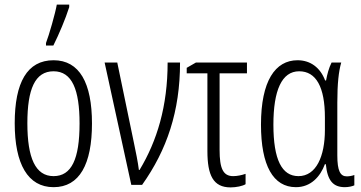

<svg xmlns="http://www.w3.org/2000/svg" viewBox="-20 -804 1570 835"><path d="M180 -606H212C236 -654 265 -722 281 -773V-784H227C221 -748 193 -650 180 -617ZM380 -267C380 -443 326 -542 213 -542C98 -542 44 -445 44 -268C44 -91 101 10 213 10C326 10 380 -90 380 -267ZM99 -268C99 -416 132 -494 213 -494C294 -494 326 -413 326 -267C326 -112 291 -38 213 -38C134 -38 99 -117 99 -268Z M435 -532 551 0H598C706 -152 763 -320 763 -532H709C709 -342 663 -191 587 -65H584C580 -98 570 -147 563 -180L490 -532Z M1054 -532H832L792 -509V-485H882V-147C882 -42 907 11 983 11C1007 11 1036 5 1048 -3V-48C1031 -42 1011 -38 994 -38C950 -38 935 -72 935 -152V-485H1054Z M1267 10C1332 10 1373 -36 1393 -90H1397C1404 -18 1429 10 1480 10C1496 10 1513 6 1521 2V-43C1511 -39 1498 -37 1488 -37C1460 -37 1447 -61 1447 -128V-358C1447 -441 1453 -494 1464 -532H1422C1410 -508 1403 -481 1398 -454H1394C1373 -510 1330 -542 1274 -542C1177 -542 1115 -452 1115 -262C1115 -84 1168 10 1267 10ZM1278 -38C1206 -38 1169 -109 1169 -262C1169 -410 1205 -494 1281 -494C1355 -494 1393 -425 1393 -293V-239C1393 -124 1355 -38 1278 -38Z"/></svg>

Font: Noto Sans UI Condensed Light
Style: Regular
Weight: 300
Width: 3
Designer: Monotype Design Team
Foundry: Monotype Imaging Inc.
Version: Version 1.901